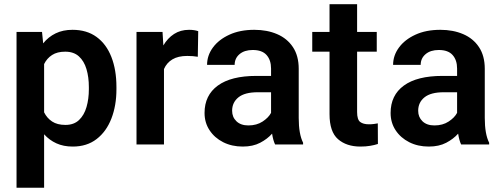

<svg xmlns="http://www.w3.org/2000/svg" viewBox="-20 -678 2353 901"><path d="M526.4 -269.5V-259.3Q526.4 -182.6 502.7 -121.6Q479 -60.5 433.3 -25.4Q387.7 9.8 321.3 9.8Q277.8 9.8 244.6 -5.4Q211.4 -20.5 187 -47.9V203.1H57.6V-528.3H177.2L182.6 -474.6Q207 -504.9 241.2 -521.5Q275.4 -538.1 320.3 -538.1Q387.2 -538.1 433.1 -504.6Q479 -471.2 502.7 -410.6Q526.4 -350.1 526.4 -269.5ZM397 -259.3V-269.5Q397 -316.4 385.7 -354Q374.5 -391.6 350.1 -413.6Q325.7 -435.5 286.1 -435.5Q248.5 -435.5 224.4 -419.9Q200.2 -404.3 187 -377.4V-150.9Q200.2 -124 224.4 -107.9Q248.5 -91.8 287.1 -91.8Q326.7 -91.8 350.8 -114.7Q375 -137.7 386 -175.8Q397 -213.9 397 -259.3Z M910.2 -531.7 908.2 -411.6Q885.7 -415.5 858.9 -415.5Q815.9 -415.5 789.1 -399.4Q762.2 -383.3 749.5 -354V0H620.6V-528.3H742.7L746.6 -464.8Q766.6 -499 796.9 -518.6Q827.1 -538.1 867.2 -538.1Q892.1 -538.1 910.2 -531.7Z M1271 0Q1261.7 -19 1256.8 -50.8Q1234.9 -25.9 1200.9 -8.1Q1167 9.8 1119.1 9.8Q1067.9 9.8 1027.3 -10.7Q986.8 -31.2 963.4 -66.9Q939.9 -102.5 939.9 -147.9Q939.9 -231 1002.2 -276.4Q1064.5 -321.8 1183.1 -321.8H1252V-356Q1252 -396 1231 -419.7Q1210 -443.4 1166 -443.4Q1127 -443.4 1104 -423.8Q1081.1 -404.3 1081.1 -373.5H951.7Q951.7 -417.5 979 -454.8Q1006.3 -492.2 1056.2 -515.1Q1106 -538.1 1173.3 -538.1Q1233.4 -538.1 1280.5 -517.8Q1327.6 -497.6 1354.7 -456.8Q1381.8 -416 1381.8 -355V-124.5Q1381.8 -48.8 1402.3 -8.3V0ZM1145.5 -89.4Q1184.6 -89.4 1212.4 -107.7Q1240.2 -126 1252 -148.4V-245.1H1189.5Q1128.4 -245.1 1098.9 -221.2Q1069.3 -197.3 1069.3 -158.2Q1069.3 -128.4 1089.6 -108.9Q1109.9 -89.4 1145.5 -89.4Z M1748 -528.3V-435.5H1655.8V-152.3Q1655.8 -116.7 1670.2 -105.7Q1684.6 -94.7 1711.4 -94.7Q1724.1 -94.7 1734.9 -96.2Q1745.6 -97.7 1752.9 -99.1L1753.4 -2.4Q1737.3 2.9 1717 6.3Q1696.8 9.8 1671.4 9.8Q1606 9.8 1566.2 -24.9Q1526.4 -59.6 1526.4 -142.1V-435.5H1445.3V-528.3H1526.4V-658.2H1655.8V-528.3Z M2144 0Q2134.8 -19 2129.9 -50.8Q2107.9 -25.9 2074 -8.1Q2040 9.8 1992.2 9.8Q1940.9 9.8 1900.4 -10.7Q1859.9 -31.2 1836.4 -66.9Q1813 -102.5 1813 -147.9Q1813 -231 1875.2 -276.4Q1937.5 -321.8 2056.2 -321.8H2125V-356Q2125 -396 2104 -419.7Q2083 -443.4 2039.1 -443.4Q2000 -443.4 1977.1 -423.8Q1954.1 -404.3 1954.1 -373.5H1824.7Q1824.7 -417.5 1852.1 -454.8Q1879.4 -492.2 1929.2 -515.1Q1979 -538.1 2046.4 -538.1Q2106.4 -538.1 2153.6 -517.8Q2200.7 -497.6 2227.8 -456.8Q2254.9 -416 2254.9 -355V-124.5Q2254.9 -48.8 2275.4 -8.3V0ZM2018.6 -89.4Q2057.6 -89.4 2085.4 -107.7Q2113.3 -126 2125 -148.4V-245.1H2062.5Q2001.5 -245.1 1971.9 -221.2Q1942.4 -197.3 1942.4 -158.2Q1942.4 -128.4 1962.6 -108.9Q1982.9 -89.4 2018.6 -89.4Z"/></svg>

Font: Vazirmatn RD FD SemiBold
Style: Regular
Weight: 600
Designer: Saber Rastikerdar
Foundry: Saber Rastikerdar
Version: Version 33.003